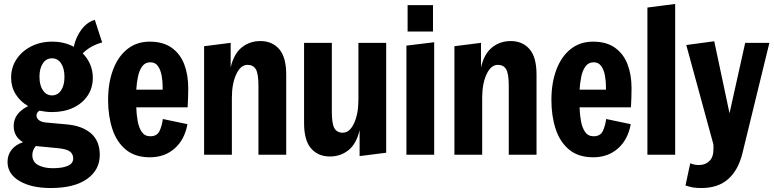

<svg xmlns="http://www.w3.org/2000/svg" viewBox="-20 -780 3903 968"><path d="M236 168Q138 168 78 132.5Q18 97 18 36Q18 1 38.5 -25Q59 -51 96 -63Q49 -91 49 -145Q49 -209 122 -245Q82 -268 59 -305Q36 -342 36 -388Q36 -440 63 -481Q90 -522 137 -546Q184 -570 243 -570Q305 -570 352 -544Q362 -592 390 -630Q418 -668 458 -680L495 -566Q436 -550 397 -511Q421 -487 434.5 -455.5Q448 -424 448 -388Q448 -337 422 -298Q396 -259 349.5 -237Q303 -215 243 -215Q226 -215 210 -217Q194 -219 179 -222Q164 -213 164 -197Q164 -184 176.5 -174Q189 -164 215 -162L315 -153Q395 -146 439 -107.5Q483 -69 483 1Q483 77 418.5 122.5Q354 168 236 168ZM242 -299Q271 -299 288 -324.5Q305 -350 305 -392Q305 -435 288 -460.5Q271 -486 242 -486Q213 -486 196 -460.5Q179 -435 179 -393Q179 -350 196.5 -324.5Q214 -299 242 -299ZM246 68Q295 68 322 56Q349 44 349 19Q349 -4 332 -16.5Q315 -29 271 -33L168 -43Q163 -43 161 -44Q143 -24 143 2Q143 36 172 52Q201 68 246 68Z M736 13Q661 13 614.5 -25.5Q568 -64 546.5 -129.5Q525 -195 525 -276Q525 -362 550 -428.5Q575 -495 622 -532.5Q669 -570 735 -570Q803 -570 846 -539Q889 -508 909 -455.5Q929 -403 929 -336Q929 -290 926 -239H667Q668 -204 674 -170Q680 -136 695 -114.5Q710 -93 738 -93Q772 -93 784.5 -120Q797 -147 801 -180L925 -154Q911 -76 860.5 -31.5Q810 13 736 13ZM667 -328H800V-342Q800 -370 795 -398.5Q790 -427 776.5 -446.5Q763 -466 738 -466Q712 -466 697 -445.5Q682 -425 675.5 -393Q669 -361 667 -328Z M1009 0V-547L1143 -564V-440Q1159 -509 1199 -541Q1239 -573 1293 -573Q1352 -573 1387.5 -532.5Q1423 -492 1423 -404V0H1283V-348Q1283 -408 1270 -430.5Q1257 -453 1228 -453Q1193 -453 1171 -405.5Q1149 -358 1149 -287V0Z M1643 9Q1584 9 1548.5 -31.5Q1513 -72 1513 -160V-564H1653V-216Q1653 -156 1666 -133.5Q1679 -111 1708 -111Q1743 -111 1765 -158.5Q1787 -206 1787 -277V-564H1927V-10L1793 7V-124Q1777 -55 1737 -23Q1697 9 1643 9Z M2029 0V-550L2169 -567V0ZM2035 -621V-754H2163V-621Z M2271 0V-547L2405 -564V-440Q2421 -509 2461 -541Q2501 -573 2555 -573Q2614 -573 2649.5 -532.5Q2685 -492 2685 -404V0H2545V-348Q2545 -408 2532 -430.5Q2519 -453 2490 -453Q2455 -453 2433 -405.5Q2411 -358 2411 -287V0Z M2971 13Q2896 13 2849.5 -25.5Q2803 -64 2781.5 -129.5Q2760 -195 2760 -276Q2760 -362 2785 -428.5Q2810 -495 2857 -532.5Q2904 -570 2970 -570Q3038 -570 3081 -539Q3124 -508 3144 -455.5Q3164 -403 3164 -336Q3164 -290 3161 -239H2902Q2903 -204 2909 -170Q2915 -136 2930 -114.5Q2945 -93 2973 -93Q3007 -93 3019.5 -120Q3032 -147 3036 -180L3160 -154Q3146 -76 3095.5 -31.5Q3045 13 2971 13ZM2902 -328H3035V-342Q3035 -370 3030 -398.5Q3025 -427 3011.5 -446.5Q2998 -466 2973 -466Q2947 -466 2932 -445.5Q2917 -425 2910.5 -393Q2904 -361 2902 -328Z M3244 0V-742L3384 -760V0Z M3436 155 3460 43Q3471 48 3481.5 50Q3492 52 3504 52Q3536 52 3556.5 32Q3577 12 3577 -27V-51L3440 -553L3581 -572L3658 -209L3737 -564H3859L3723 -7Q3702 78 3651 123Q3600 168 3516 168Q3490 168 3473 165Q3456 162 3436 155Z"/></svg>

Font: Freeman
Style: Regular
Weight: 400
Designer: Vernon Adams, Aoife Mooney, Rodrigo Fuenzalida
Foundry: Rodrigo Fuenzalida
Version: Version 1.000; ttfautohint (v1.8.4.7-5d5b)